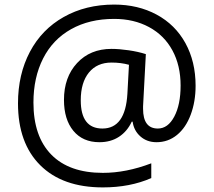

<svg xmlns="http://www.w3.org/2000/svg" viewBox="-20 -733 939 844"><path d="M839.8 -356Q839.8 -286.6 818.4 -229Q796.9 -171.4 757.8 -139.6Q718.8 -107.9 668 -107.9Q626 -107.9 597.2 -133.3Q568.4 -158.7 563 -198.2H559.1Q539.6 -155.8 503.2 -131.8Q466.8 -107.9 417 -107.9Q343.8 -107.9 302.5 -158Q261.2 -208 261.2 -293.9Q261.2 -393.6 318.8 -455.8Q376.5 -518.1 470.2 -518.1Q503.4 -518.1 545.4 -512Q587.4 -505.9 621.1 -495.1L608.9 -265.6V-254.9Q608.9 -168 673.8 -168Q718.3 -168 746.1 -220.5Q773.9 -272.9 773.9 -356.9Q773.9 -445.3 737.8 -511.7Q701.7 -578.1 635 -614Q568.4 -649.9 481.9 -649.9Q373 -649.9 292.5 -604.7Q211.9 -559.6 169.4 -475.8Q127 -392.1 127 -282.2Q127 -133.3 205.6 -53.2Q284.2 26.9 432.1 26.9Q534.7 26.9 645 -15.1V49.8Q551.3 90.8 432.1 90.8Q254.9 90.8 157 -6.6Q59.1 -104 59.1 -278.8Q59.1 -405.8 111.3 -504.9Q163.6 -604 260.3 -658.4Q356.9 -712.9 481.9 -712.9Q586.9 -712.9 668.7 -668.7Q750.5 -624.5 795.2 -543.2Q839.8 -461.9 839.8 -356ZM335 -292Q335 -168 430.2 -168Q531.2 -168 540 -320.8L546.9 -448.2Q511.7 -458 470.2 -458Q406.7 -458 370.8 -414.1Q335 -370.1 335 -292Z"/></svg>

Font: Open Sans ACDW
Style: acdw
Weight: 400
Foundry: Ascender Corporation
Version: Version 1.10